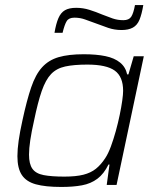

<svg xmlns="http://www.w3.org/2000/svg" viewBox="-20 -733 616 761"><path d="M223 8Q160 8 122 -2.5Q84 -13 66.5 -39.5Q49 -66 49 -114Q49 -141 54 -176Q59 -211 69 -256Q86 -335 103.5 -386.5Q121 -438 147 -466.5Q173 -495 212.5 -506.5Q252 -518 312 -518Q362 -518 398 -510.5Q434 -503 456 -485Q478 -467 484 -438H489L510 -510H550L442 0H403L414 -81H410Q392 -44 366 -24.5Q340 -5 305 1.5Q270 8 223 8ZM235 -33Q281 -33 310.5 -40.5Q340 -48 360 -64Q380 -80 397 -106Q409 -124 419.5 -152.5Q430 -181 439 -213.5Q448 -246 454.5 -277.5Q461 -309 464.5 -334Q468 -359 468 -373Q468 -429 435 -453Q402 -477 326 -477Q273 -477 238.5 -469.5Q204 -462 182.5 -439.5Q161 -417 145.5 -372.5Q130 -328 115 -255Q105 -211 100 -177.5Q95 -144 95 -120Q95 -83 108.5 -64Q122 -45 153 -39Q184 -33 235 -33ZM196 -603Q202 -639 211.5 -661Q221 -683 237.5 -692.5Q254 -702 282 -702Q309 -702 334.5 -694Q360 -686 386 -675Q406 -667 426 -660Q446 -653 469 -653Q491 -653 500 -666.5Q509 -680 515 -713H548Q542 -677 533 -655Q524 -633 506.5 -623.5Q489 -614 462 -614Q434 -614 409 -622.5Q384 -631 358 -641Q338 -648 318 -655.5Q298 -663 275 -663Q253 -663 244.5 -649.5Q236 -636 228 -603Z"/></svg>

Font: Saira Thin ExtraLight
Style: Italic
Weight: 250
Italic angle: -12°
Version: Version 1.101